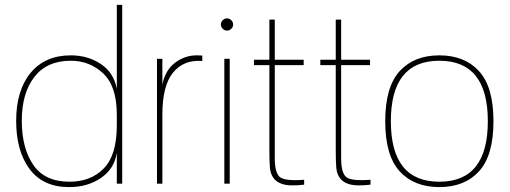

<svg xmlns="http://www.w3.org/2000/svg" viewBox="-20 -750 2081 784"><path d="M479 -730V0H457V-126Q447 -61 392.5 -23.5Q338 14 262 14Q156 14 101 -59.5Q46 -133 46 -257Q46 -381 105 -452.5Q164 -524 269 -524Q339 -524 392 -488.5Q445 -453 457 -387V-730ZM69 -257Q69 -145 116 -76.5Q163 -8 264 -8Q351 -8 404 -62.5Q457 -117 457 -238V-281Q457 -398 401.5 -450Q346 -502 269 -502Q172 -502 120.5 -436Q69 -370 69 -257Z M783 -524Q799 -524 806 -523V-501Q730 -507 686.5 -453.5Q643 -400 643 -282V0H621V-510H643V-405Q655 -464 695 -494Q735 -524 783 -524Z M918 -510V0H896V-510ZM889.5 -632.5Q882 -640 882 -650Q882 -660 889.5 -667.5Q897 -675 907 -675Q917 -675 924.5 -667.5Q932 -660 932 -650Q932 -640 924.5 -632.5Q917 -625 907 -625Q897 -625 889.5 -632.5Z M1102 -104Q1102 -43 1123.5 -26.5Q1145 -10 1222 -16V4Q1201 7 1174 7Q1088 7 1082 -67Q1080 -91 1080 -138V-484H1017V-506H1080V-670H1102V-506H1220V-484H1102Z M1373 -104Q1373 -43 1394.5 -26.5Q1416 -10 1493 -16V4Q1472 7 1445 7Q1359 7 1353 -67Q1351 -91 1351 -138V-484H1288V-506H1351V-670H1373V-506H1491V-484H1373Z M1774 -502Q1576 -502 1576 -255Q1576 -8 1774 -8Q1972 -8 1972 -255Q1972 -502 1774 -502ZM1612 -50.5Q1553 -115 1553 -255Q1553 -395 1612 -459.5Q1671 -524 1774 -524Q1877 -524 1936 -459.5Q1995 -395 1995 -255Q1995 -115 1936 -50.5Q1877 14 1774 14Q1671 14 1612 -50.5Z"/></svg>

Font: Nacelle Thin
Style: Regular
Weight: 100
Designer: Sora Sagano
Foundry: Sora Sagano
Version: Version 1.000;FEAKit 1.0